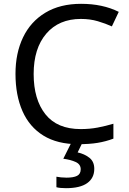

<svg xmlns="http://www.w3.org/2000/svg" viewBox="-20 -744 672 1004"><path d="M403 -645Q288 -645 222 -568Q156 -491 156 -357Q156 -224 217.5 -146.5Q279 -69 402 -69Q449 -69 491 -77Q533 -85 573 -97V-19Q533 -4 490.5 3Q448 10 389 10Q280 10 207 -35Q134 -80 97.5 -163Q61 -246 61 -358Q61 -466 100.5 -548.5Q140 -631 217 -677.5Q294 -724 404 -724Q517 -724 601 -682L565 -606Q532 -621 491.5 -633Q451 -645 403 -645ZM473 139Q473 187 436 213.5Q399 240 325 240Q293 240 275 235V180Q284 182 299 183.5Q314 185 328 185Q364 185 383 175.5Q402 166 402 141Q402 115 375.5 103Q349 91 311 86L354 0H412L386 53Q422 61 447.5 81Q473 101 473 139Z"/></svg>

Font: Noto Sans Osmanya
Style: Regular
Weight: 400
Designer: Monotype Design Team
Foundry: Monotype Imaging Inc.
Version: Version 2.001; ttfautohint (v1.8.4.7-5d5b)